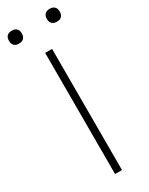

<svg xmlns="http://www.w3.org/2000/svg" viewBox="-242 -966 783 1009"><g transform="rotate(-30 150.0 -462.0)"><path d="M129 0V-735H171V0ZM265 -846Q257 -846 249.5 -848Q242 -850 236 -856Q230 -862 228 -869.5Q226 -877 226 -885Q226 -893 228 -900.5Q230 -908 236 -914Q242 -920 249.5 -922Q257 -924 265 -924Q273 -924 280.5 -922Q288 -920 294 -914Q300 -908 302 -900.5Q304 -893 304 -885Q304 -877 302 -869.5Q300 -862 294 -856Q288 -850 280.5 -848Q273 -846 265 -846ZM35 -846Q27 -846 19.5 -848Q12 -850 6 -856Q0 -862 -2 -869.5Q-4 -877 -4 -885Q-4 -893 -2 -900.5Q0 -908 6 -914Q12 -920 19.5 -922Q27 -924 35 -924Q43 -924 50.5 -922Q58 -920 64 -914Q70 -908 72 -900.5Q74 -893 74 -885Q74 -877 72 -869.5Q70 -862 64 -856Q58 -850 50.5 -848Q43 -846 35 -846Z"/></g></svg>

Font: Iosevka Aile Extralight
Style: Regular
Weight: 200
Designer: Belleve Invis
Foundry: Belleve Invis
Version: Version 31.1.0; ttfautohint (v1.8.4)